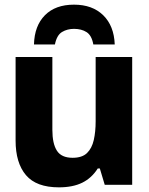

<svg xmlns="http://www.w3.org/2000/svg" viewBox="-20 -794 640 825"><path d="M233 11Q136 11 91.5 -41.5Q47 -94 47 -190V-549H205V-236Q205 -177 224.5 -146.5Q244 -116 292 -116Q333 -116 354 -136.5Q375 -157 383 -192.5Q391 -228 391 -273V-549H548V0H430L409 -70H400Q374 -29 333.5 -9Q293 11 233 11ZM298 -774Q377 -774 423.5 -728.5Q470 -683 473 -603H381Q374 -642 352 -656Q330 -670 298 -670Q269 -670 246.5 -656.5Q224 -643 216 -603H126Q128 -683 173 -728.5Q218 -774 298 -774Z"/></svg>

Font: Noto Sans Mono ExtraBold
Style: Regular
Weight: 800
Designer: Monotype Design Team
Foundry: Monotype Imaging Inc.
Version: Version 2.014